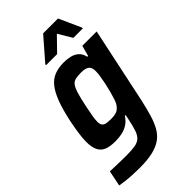

<svg xmlns="http://www.w3.org/2000/svg" viewBox="-287 -795 1078 1078"><g transform="rotate(-45 252.5 -256.0)"><path d="M142 203Q114 203 85 201.5Q56 200 30.5 197Q5 194 -11 191L8 98Q32 99 54.5 99.5Q77 100 97.5 100.5Q118 101 136 101Q179 101 205 96.5Q231 92 246 78Q261 64 270 37.5Q279 11 288 -33Q290 -41 291.5 -48.5Q293 -56 294 -63H288Q272 -38 250.5 -24Q229 -10 203.5 -4.5Q178 1 149 1Q108 1 82 -9.5Q56 -20 43.5 -45Q31 -70 31 -113Q31 -140 36 -176Q41 -212 50 -257Q66 -333 85 -383.5Q104 -434 127.5 -463.5Q151 -493 183 -505.5Q215 -518 258 -518Q283 -518 307 -512.5Q331 -507 349 -491.5Q367 -476 373 -447H380L397 -510H511L416 -62Q404 -7 391 37Q378 81 360 112.5Q342 144 314.5 163.5Q287 183 245 193Q203 203 142 203ZM222 -105Q242 -105 256.5 -108.5Q271 -112 281.5 -121Q292 -130 300 -143Q306 -153 312.5 -173Q319 -193 325.5 -217.5Q332 -242 337.5 -268Q343 -294 346.5 -316.5Q350 -339 350 -354Q351 -385 335.5 -397Q320 -409 287 -409Q259 -409 241.5 -405Q224 -401 213 -386.5Q202 -372 192.5 -341Q183 -310 172 -257Q164 -219 159.5 -192.5Q155 -166 155 -149Q155 -130 162 -120.5Q169 -111 183.5 -108Q198 -105 222 -105ZM176 -577 177 -584 291 -715H409L468 -584V-577H393L344 -659L264 -577Z"/></g></svg>

Font: Saira SemiCondensed SemiBold
Style: Italic
Weight: 600
Width: 4
Italic angle: -12°
Designer: Hector Gatti with collaboration of the Omnibus-Type team
Foundry: Omnibus-Type
Version: Version 1.101